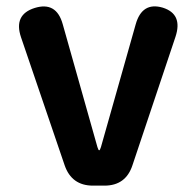

<svg xmlns="http://www.w3.org/2000/svg" viewBox="-20 -583 616 603"><path d="M272 0Q205 0 183 -64L46 -466Q22 -537 89 -558Q157 -579 177 -507L286 -121Q289 -111 291.5 -111Q294 -111 297 -121L406 -506Q426 -578 491 -559Q555 -539 531 -467L396 -64Q375 0 308 0Z"/></svg>

Font: Resource Han Rounded JP
Style: Bold
Weight: 700
Designer: Cyano Hao (round all glyphs); Ryoko NISHIZUKA 西塚涼子 (kana, bopomofo & ideographs); Paul D. Hunt (Latin, Greek & Cyrillic)
Foundry: Cyano Hao
Version: 0.990